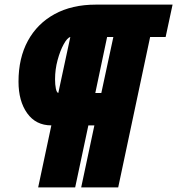

<svg xmlns="http://www.w3.org/2000/svg" viewBox="-20 -730 766 830"><path d="M60 -377Q60 -479 100.5 -553.5Q141 -628 216 -669Q291 -710 394 -710H726L696 -570H629L491 80H331L388 -188H362L305 80H145L202 -188Q135 -188 97.5 -240.5Q60 -293 60 -377ZM218 -387Q218 -364 221.5 -347Q225 -330 232 -328L284 -570Q271 -567 255.5 -539Q240 -511 229 -470.5Q218 -430 218 -387ZM470 -570H443L392 -328H418Z"/></svg>

Font: Raleway Black
Style: Italic
Weight: 900
Italic angle: -12°
Designer: Matt McInerney, Pablo Impallari, Rodrigo Fuenzalida
Foundry: Matt McInerney, Pablo Impallari, Rodrigo Fuenzalida
Version: Version 4.101;RELEASE